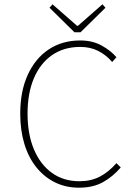

<svg xmlns="http://www.w3.org/2000/svg" viewBox="-20 -860 640 892"><path d="M347 12Q286 12 236 -12.5Q186 -37 149.5 -82Q113 -127 93.5 -190.5Q74 -254 74 -332Q74 -436 109 -512.5Q144 -589 206.5 -630.5Q269 -672 353 -672Q410 -672 453 -648Q496 -624 521 -594L501 -572Q474 -604 437 -623Q400 -642 353 -642Q277 -642 222 -604Q167 -566 137.5 -496.5Q108 -427 108 -332Q108 -237 137.5 -166.5Q167 -96 221 -57Q275 -18 349 -18Q402 -18 443 -39Q484 -60 521 -102L541 -82Q504 -39 458 -13.5Q412 12 347 12ZM326 -710 210 -824 224 -840 338 -740H342L456 -840L470 -824L354 -710Z"/></svg>

Font: Source Code Pro ExtraLight ExtraLight
Style: Regular
Weight: 250
Monospace: yes
Version: Version 1.018;hotconv 1.0.116;makeotfexe 2.5.65601